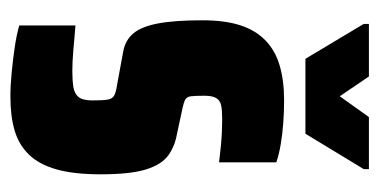

<svg xmlns="http://www.w3.org/2000/svg" viewBox="-200 -521 729 369"><g transform="rotate(90 164.5 -336.5)"><path d="M166 8Q144 8 118.5 5.5Q93 3 69.5 -0.5Q46 -4 29 -9V-117Q41 -116 53 -115Q65 -114 76 -113Q87 -112 97.5 -111.5Q108 -111 116 -111Q134 -111 147 -113Q160 -115 166.5 -123Q173 -131 173 -150Q173 -169 171.5 -178.5Q170 -188 163.5 -191.5Q157 -195 143 -197L78 -209Q57 -213 44 -228.5Q31 -244 25 -276Q19 -308 19 -361Q19 -404 28.5 -433.5Q38 -463 57.5 -482Q77 -501 106 -509.5Q135 -518 173 -518Q193 -518 215 -516.5Q237 -515 257.5 -511.5Q278 -508 292 -503V-393Q276 -395 260.5 -396.5Q245 -398 232 -398.5Q219 -399 209 -399Q192 -399 182.5 -397Q173 -395 168.5 -387.5Q164 -380 164 -365Q164 -347 165 -339Q166 -331 171.5 -328Q177 -325 187 -323L238 -312Q261 -308 278.5 -295.5Q296 -283 305.5 -253Q315 -223 315 -165Q315 -114 305.5 -80.5Q296 -47 277 -27.5Q258 -8 230.5 0Q203 8 166 8ZM93 -559 26 -671V-681H127L165 -625L205 -681H305V-671L237 -559Z"/></g></svg>

Font: Saira ExtraCondensed Black
Style: Regular
Weight: 900
Width: 2
Designer: Hector Gatti with collaboration of the Omnibus-Type team
Foundry: Omnibus-Type
Version: Version 1.101